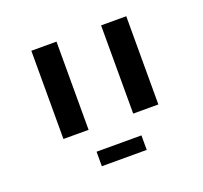

<svg xmlns="http://www.w3.org/2000/svg" viewBox="-86 -698 682 644"><g transform="rotate(-20 254.5 -376.5)"><path d="M174.8 -599.1V-284.2H85V-599.1ZM423.8 -599.1V-284.2H334V-599.1ZM335 -206.1V-154.3H174.8V-206.1Z"/></g></svg>

Font: Arimo Nerd Font
Style: Regular
Weight: 400
Designer: Steve Matteson
Foundry: Monotype Imaging Inc.
Version: Version 1.33;Nerd Fonts 3.2.1